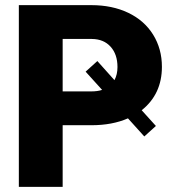

<svg xmlns="http://www.w3.org/2000/svg" viewBox="-20 -731 664 751"><path d="M225.1 -241.2V0H53.7V-710.9H337.4Q418.9 -710.9 481.7 -680.9Q544.4 -650.9 578.9 -595.5Q613.3 -540 613.3 -469.7Q613.3 -362.8 534.2 -299.8L589.8 -238.3L544.4 -197.3L480.5 -268.1Q419.4 -241.2 337.4 -241.2ZM427.7 -417.5Q439.5 -439.5 439.5 -468.8Q439.5 -518.6 412.6 -548.3Q385.7 -578.1 339.4 -578.6H225.1V-373.5H337.4Q361.8 -373.5 379.4 -379.4L314.9 -450.7L360.8 -492.2Z"/></svg>

Font: Roboto Black
Style: Regular
Weight: 900
Designer: Google
Version: Version 2.134; 2016